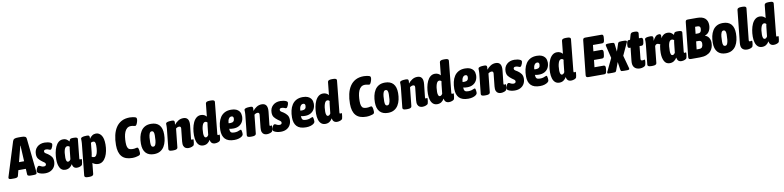

<svg xmlns="http://www.w3.org/2000/svg" viewBox="-34 -1978 13913 3407"><g transform="rotate(-10 6922.5 -274.0)"><path d="M17 2Q-9 2 -21 -4.5Q-33 -11 -33 -24Q-33 -30 -31 -36.5Q-29 -43 -26 -53L162 -654Q171 -682 193.5 -692Q216 -702 260 -702H317Q364 -702 385 -692Q406 -682 409 -653L472 -53Q473 -44 473.5 -37.5Q474 -31 474 -26Q474 -12 461 -5Q448 2 410 2H363Q340 2 322.5 -4Q305 -10 304 -29L299 -130H164L138 -29Q133 -10 114 -4Q95 2 73 2ZM255 -480 200 -268H292L281 -480Q280 -496 279 -514.5Q278 -533 277 -551H272Q269 -533 264 -514.5Q259 -496 255 -480Z M625 8Q589 8 556 0Q523 -8 502 -21.5Q481 -35 481 -52Q481 -67 489 -88.5Q497 -110 509 -126.5Q521 -143 534 -143Q548 -143 570 -129.5Q592 -116 622 -116Q643 -116 653.5 -125.5Q664 -135 664 -150Q664 -171 645.5 -183Q627 -195 606 -211Q568 -239 543.5 -270Q519 -301 519 -355Q519 -435 571 -483Q623 -531 706 -531Q732 -531 763 -525.5Q794 -520 815.5 -508Q837 -496 836 -475Q836 -463 829 -442.5Q822 -422 811 -405Q800 -388 789 -388Q776 -388 755.5 -397.5Q735 -407 710 -407Q670 -407 670 -375Q670 -355 689.5 -343.5Q709 -332 732 -317Q770 -291 793.5 -258.5Q817 -226 817 -175Q817 -123 794.5 -81.5Q772 -40 728.5 -16Q685 8 625 8Z M988 8Q921 8 890 -50Q859 -108 859 -199Q859 -259 869.5 -318Q880 -377 901.5 -425Q923 -473 957 -502Q991 -531 1038 -531Q1081 -531 1107 -511.5Q1133 -492 1146 -474Q1153 -494 1159 -505Q1165 -516 1178 -520.5Q1191 -525 1218 -525H1235Q1304 -525 1300 -491L1265 -148Q1262 -127 1277 -127Q1283 -127 1288.5 -129.5Q1294 -132 1299 -132Q1303 -132 1305 -127Q1307 -122 1306 -107Q1305 -92 1301 -67Q1297 -42 1293 -32Q1286 -14 1257.5 -3Q1229 8 1200 8Q1163 8 1142.5 -12Q1122 -32 1116 -70Q1098 -37 1065.5 -14.5Q1033 8 988 8ZM1061 -125Q1087 -125 1107 -160L1124 -320Q1126 -337 1128.5 -354.5Q1131 -372 1134 -381Q1128 -387 1118 -392.5Q1108 -398 1093 -398Q1023 -398 1023 -204Q1023 -171 1031.5 -148Q1040 -125 1061 -125Z M1362 206Q1326 206 1311 196.5Q1296 187 1298 168L1353 -371Q1355 -387 1356.5 -406.5Q1358 -426 1358 -446Q1358 -455 1357.5 -464.5Q1357 -474 1357 -485Q1357 -501 1376.5 -509Q1396 -517 1421 -519.5Q1446 -522 1464 -522Q1492 -522 1503 -515Q1514 -508 1514 -485Q1514 -472 1513 -457Q1533 -490 1563.5 -510.5Q1594 -531 1631 -531Q1689 -531 1727.5 -477.5Q1766 -424 1766 -312Q1766 -253 1755 -196Q1744 -139 1721 -93Q1698 -47 1663 -19.5Q1628 8 1580 8Q1552 8 1525 -2Q1498 -12 1480 -29L1460 168Q1456 206 1387 206ZM1528 -125Q1554 -125 1570.5 -152.5Q1587 -180 1594 -224.5Q1601 -269 1601 -321Q1601 -365 1590.5 -381.5Q1580 -398 1556 -398Q1546 -398 1535.5 -394.5Q1525 -391 1517 -385L1500 -216Q1497 -193 1493.5 -172.5Q1490 -152 1486 -141Q1500 -125 1528 -125Z M2193 8Q2068 8 2007.5 -60Q1947 -128 1947 -267Q1947 -362 1965.5 -442.5Q1984 -523 2023 -582.5Q2062 -642 2123.5 -675Q2185 -708 2273 -708Q2302 -708 2327 -703.5Q2352 -699 2365 -695Q2384 -689 2389.5 -680Q2395 -671 2395 -654Q2395 -637 2387.5 -610.5Q2380 -584 2368.5 -563.5Q2357 -543 2344 -543Q2330 -543 2311.5 -548.5Q2293 -554 2266 -554Q2224 -554 2196.5 -531Q2169 -508 2153 -469.5Q2137 -431 2130.5 -383Q2124 -335 2124 -284Q2124 -229 2135 -199Q2146 -169 2169 -158Q2192 -147 2227 -147Q2261 -147 2277.5 -152.5Q2294 -158 2309 -158Q2323 -158 2330 -139Q2337 -120 2339.5 -96Q2342 -72 2342 -58Q2342 -36 2334 -26.5Q2326 -17 2306 -10Q2289 -4 2258 2Q2227 8 2193 8Z M2585 8Q2489 8 2438 -48.5Q2387 -105 2387 -215Q2387 -278 2399.5 -334.5Q2412 -391 2439.5 -435.5Q2467 -480 2512 -505.5Q2557 -531 2623 -531Q2721 -531 2771.5 -475Q2822 -419 2822 -309Q2822 -247 2809.5 -190Q2797 -133 2769.5 -88.5Q2742 -44 2696.5 -18Q2651 8 2585 8ZM2597 -125Q2622 -125 2634.5 -153Q2647 -181 2651.5 -225.5Q2656 -270 2656 -320Q2656 -359 2646 -378.5Q2636 -398 2612 -398Q2587 -398 2574 -369.5Q2561 -341 2557 -296.5Q2553 -252 2553 -204Q2553 -164 2562.5 -144.5Q2572 -125 2597 -125Z M3207 8Q3179 8 3156 -4Q3133 -16 3121 -45Q3109 -74 3114 -125L3137 -345Q3138 -351 3138 -355Q3138 -359 3138 -364Q3138 -395 3106 -395Q3090 -395 3074 -388Q3058 -381 3048 -371L3013 -36Q3009 2 2939 2H2915Q2879 2 2863.5 -7.5Q2848 -17 2850 -36L2885 -371Q2887 -387 2888.5 -406.5Q2890 -426 2890 -446Q2890 -455 2889.5 -464.5Q2889 -474 2889 -485Q2889 -501 2908 -509Q2927 -517 2952 -519.5Q2977 -522 2995 -522Q3023 -522 3034.5 -515Q3046 -508 3046 -485Q3046 -463 3042 -440Q3070 -477 3112 -504Q3154 -531 3205 -531Q3305 -531 3305 -416Q3305 -398 3303 -380L3278 -148Q3276 -127 3290 -127Q3296 -127 3301.5 -129.5Q3307 -132 3312 -132Q3317 -132 3319 -127Q3321 -122 3319 -107Q3318 -89 3315 -67Q3312 -45 3307 -32Q3299 -14 3268.5 -3Q3238 8 3207 8Z M3474 8Q3428 8 3398 -18.5Q3368 -45 3354 -92Q3340 -139 3340 -199Q3340 -260 3351 -319Q3362 -378 3384 -426Q3406 -474 3441 -502.5Q3476 -531 3523 -531Q3557 -531 3582 -518Q3607 -505 3623 -485L3647 -717Q3651 -754 3720 -754H3745Q3781 -754 3796 -744.5Q3811 -735 3809 -717L3752 -148Q3749 -127 3764 -127Q3770 -127 3775 -129.5Q3780 -132 3785 -132Q3790 -132 3792 -127Q3794 -122 3792 -107Q3791 -92 3787.5 -67Q3784 -42 3780 -32Q3773 -14 3744 -3Q3715 8 3686 8Q3648 8 3626.5 -12Q3605 -32 3599 -70Q3581 -36 3549.5 -14Q3518 8 3474 8ZM3544 -125Q3570 -125 3590 -160L3607 -320Q3609 -337 3611.5 -353.5Q3614 -370 3617 -379Q3611 -387 3601.5 -392.5Q3592 -398 3578 -398Q3543 -398 3524.5 -343Q3506 -288 3506 -204Q3506 -171 3515 -148Q3524 -125 3544 -125Z M4033 8Q3920 8 3868 -47Q3816 -102 3816 -206Q3816 -272 3829.5 -331Q3843 -390 3872.5 -435Q3902 -480 3950 -505.5Q3998 -531 4066 -531Q4122 -531 4156.5 -515.5Q4191 -500 4209.5 -477Q4228 -454 4234 -428.5Q4240 -403 4240 -383Q4240 -326 4216.5 -283.5Q4193 -241 4150.5 -218Q4108 -195 4052 -195Q4030 -195 4011.5 -197Q3993 -199 3976 -203Q3977 -158 3993.5 -140.5Q4010 -123 4054 -123Q4089 -123 4113 -130Q4137 -137 4151 -144.5Q4165 -152 4173 -152Q4182 -152 4187 -137.5Q4192 -123 4193.5 -103.5Q4195 -84 4195 -69Q4195 -50 4174 -32.5Q4153 -15 4116.5 -3.5Q4080 8 4033 8ZM4015 -300Q4089 -300 4089 -371Q4089 -412 4053 -412Q4023 -412 4004 -383.5Q3985 -355 3982 -303Q3990 -301 3998.5 -300.5Q4007 -300 4015 -300Z M4620 8Q4592 8 4569 -4Q4546 -16 4534 -45Q4522 -74 4527 -125L4550 -345Q4551 -351 4551 -355Q4551 -359 4551 -364Q4551 -395 4519 -395Q4503 -395 4487 -388Q4471 -381 4461 -371L4426 -36Q4422 2 4352 2H4328Q4292 2 4276.5 -7.5Q4261 -17 4263 -36L4298 -371Q4300 -387 4301.5 -406.5Q4303 -426 4303 -446Q4303 -455 4302.5 -464.5Q4302 -474 4302 -485Q4302 -501 4321 -509Q4340 -517 4365 -519.5Q4390 -522 4408 -522Q4436 -522 4447.5 -515Q4459 -508 4459 -485Q4459 -463 4455 -440Q4483 -477 4525 -504Q4567 -531 4618 -531Q4718 -531 4718 -416Q4718 -398 4716 -380L4691 -148Q4689 -127 4703 -127Q4709 -127 4714.5 -129.5Q4720 -132 4725 -132Q4730 -132 4732 -127Q4734 -122 4732 -107Q4731 -89 4728 -67Q4725 -45 4720 -32Q4712 -14 4681.5 -3Q4651 8 4620 8Z M4872 8Q4836 8 4803 0Q4770 -8 4749 -21.5Q4728 -35 4728 -52Q4728 -67 4736 -88.5Q4744 -110 4756 -126.5Q4768 -143 4781 -143Q4795 -143 4817 -129.5Q4839 -116 4869 -116Q4890 -116 4900.5 -125.5Q4911 -135 4911 -150Q4911 -171 4892.5 -183Q4874 -195 4853 -211Q4815 -239 4790.5 -270Q4766 -301 4766 -355Q4766 -435 4818 -483Q4870 -531 4953 -531Q4979 -531 5010 -525.5Q5041 -520 5062.5 -508Q5084 -496 5083 -475Q5083 -463 5076 -442.5Q5069 -422 5058 -405Q5047 -388 5036 -388Q5023 -388 5002.5 -397.5Q4982 -407 4957 -407Q4917 -407 4917 -375Q4917 -355 4936.5 -343.5Q4956 -332 4979 -317Q5017 -291 5040.5 -258.5Q5064 -226 5064 -175Q5064 -123 5041.5 -81.5Q5019 -40 4975.5 -16Q4932 8 4872 8Z M5325 8Q5212 8 5160 -47Q5108 -102 5108 -206Q5108 -272 5121.5 -331Q5135 -390 5164.5 -435Q5194 -480 5242 -505.5Q5290 -531 5358 -531Q5414 -531 5448.5 -515.5Q5483 -500 5501.5 -477Q5520 -454 5526 -428.5Q5532 -403 5532 -383Q5532 -326 5508.5 -283.5Q5485 -241 5442.5 -218Q5400 -195 5344 -195Q5322 -195 5303.5 -197Q5285 -199 5268 -203Q5269 -158 5285.5 -140.5Q5302 -123 5346 -123Q5381 -123 5405 -130Q5429 -137 5443 -144.5Q5457 -152 5465 -152Q5474 -152 5479 -137.5Q5484 -123 5485.5 -103.5Q5487 -84 5487 -69Q5487 -50 5466 -32.5Q5445 -15 5408.5 -3.5Q5372 8 5325 8ZM5307 -300Q5381 -300 5381 -371Q5381 -412 5345 -412Q5315 -412 5296 -383.5Q5277 -355 5274 -303Q5282 -301 5290.5 -300.5Q5299 -300 5307 -300Z M5674 8Q5628 8 5598 -18.5Q5568 -45 5554 -92Q5540 -139 5540 -199Q5540 -260 5551 -319Q5562 -378 5584 -426Q5606 -474 5641 -502.5Q5676 -531 5723 -531Q5757 -531 5782 -518Q5807 -505 5823 -485L5847 -717Q5851 -754 5920 -754H5945Q5981 -754 5996 -744.5Q6011 -735 6009 -717L5952 -148Q5949 -127 5964 -127Q5970 -127 5975 -129.5Q5980 -132 5985 -132Q5990 -132 5992 -127Q5994 -122 5992 -107Q5991 -92 5987.5 -67Q5984 -42 5980 -32Q5973 -14 5944 -3Q5915 8 5886 8Q5848 8 5826.5 -12Q5805 -32 5799 -70Q5781 -36 5749.5 -14Q5718 8 5674 8ZM5744 -125Q5770 -125 5790 -160L5807 -320Q5809 -337 5811.5 -353.5Q5814 -370 5817 -379Q5811 -387 5801.5 -392.5Q5792 -398 5778 -398Q5743 -398 5724.5 -343Q5706 -288 5706 -204Q5706 -171 5715 -148Q5724 -125 5744 -125Z M6409 8Q6284 8 6223.5 -60Q6163 -128 6163 -267Q6163 -362 6181.5 -442.5Q6200 -523 6239 -582.5Q6278 -642 6339.5 -675Q6401 -708 6489 -708Q6518 -708 6543 -703.5Q6568 -699 6581 -695Q6600 -689 6605.5 -680Q6611 -671 6611 -654Q6611 -637 6603.5 -610.5Q6596 -584 6584.5 -563.5Q6573 -543 6560 -543Q6546 -543 6527.5 -548.5Q6509 -554 6482 -554Q6440 -554 6412.5 -531Q6385 -508 6369 -469.5Q6353 -431 6346.5 -383Q6340 -335 6340 -284Q6340 -229 6351 -199Q6362 -169 6385 -158Q6408 -147 6443 -147Q6477 -147 6493.5 -152.5Q6510 -158 6525 -158Q6539 -158 6546 -139Q6553 -120 6555.5 -96Q6558 -72 6558 -58Q6558 -36 6550 -26.5Q6542 -17 6522 -10Q6505 -4 6474 2Q6443 8 6409 8Z M6801 8Q6705 8 6654 -48.5Q6603 -105 6603 -215Q6603 -278 6615.5 -334.5Q6628 -391 6655.5 -435.5Q6683 -480 6728 -505.5Q6773 -531 6839 -531Q6937 -531 6987.5 -475Q7038 -419 7038 -309Q7038 -247 7025.5 -190Q7013 -133 6985.5 -88.5Q6958 -44 6912.5 -18Q6867 8 6801 8ZM6813 -125Q6838 -125 6850.5 -153Q6863 -181 6867.5 -225.5Q6872 -270 6872 -320Q6872 -359 6862 -378.5Q6852 -398 6828 -398Q6803 -398 6790 -369.5Q6777 -341 6773 -296.5Q6769 -252 6769 -204Q6769 -164 6778.5 -144.5Q6788 -125 6813 -125Z M7423 8Q7395 8 7372 -4Q7349 -16 7337 -45Q7325 -74 7330 -125L7353 -345Q7354 -351 7354 -355Q7354 -359 7354 -364Q7354 -395 7322 -395Q7306 -395 7290 -388Q7274 -381 7264 -371L7229 -36Q7225 2 7155 2H7131Q7095 2 7079.5 -7.5Q7064 -17 7066 -36L7101 -371Q7103 -387 7104.5 -406.5Q7106 -426 7106 -446Q7106 -455 7105.5 -464.5Q7105 -474 7105 -485Q7105 -501 7124 -509Q7143 -517 7168 -519.5Q7193 -522 7211 -522Q7239 -522 7250.5 -515Q7262 -508 7262 -485Q7262 -463 7258 -440Q7286 -477 7328 -504Q7370 -531 7421 -531Q7521 -531 7521 -416Q7521 -398 7519 -380L7494 -148Q7492 -127 7506 -127Q7512 -127 7517.5 -129.5Q7523 -132 7528 -132Q7533 -132 7535 -127Q7537 -122 7535 -107Q7534 -89 7531 -67Q7528 -45 7523 -32Q7515 -14 7484.5 -3Q7454 8 7423 8Z M7690 8Q7644 8 7614 -18.5Q7584 -45 7570 -92Q7556 -139 7556 -199Q7556 -260 7567 -319Q7578 -378 7600 -426Q7622 -474 7657 -502.5Q7692 -531 7739 -531Q7773 -531 7798 -518Q7823 -505 7839 -485L7863 -717Q7867 -754 7936 -754H7961Q7997 -754 8012 -744.5Q8027 -735 8025 -717L7968 -148Q7965 -127 7980 -127Q7986 -127 7991 -129.5Q7996 -132 8001 -132Q8006 -132 8008 -127Q8010 -122 8008 -107Q8007 -92 8003.5 -67Q8000 -42 7996 -32Q7989 -14 7960 -3Q7931 8 7902 8Q7864 8 7842.5 -12Q7821 -32 7815 -70Q7797 -36 7765.5 -14Q7734 8 7690 8ZM7760 -125Q7786 -125 7806 -160L7823 -320Q7825 -337 7827.5 -353.5Q7830 -370 7833 -379Q7827 -387 7817.5 -392.5Q7808 -398 7794 -398Q7759 -398 7740.5 -343Q7722 -288 7722 -204Q7722 -171 7731 -148Q7740 -125 7760 -125Z M8249 8Q8136 8 8084 -47Q8032 -102 8032 -206Q8032 -272 8045.5 -331Q8059 -390 8088.5 -435Q8118 -480 8166 -505.5Q8214 -531 8282 -531Q8338 -531 8372.5 -515.5Q8407 -500 8425.5 -477Q8444 -454 8450 -428.5Q8456 -403 8456 -383Q8456 -326 8432.5 -283.5Q8409 -241 8366.5 -218Q8324 -195 8268 -195Q8246 -195 8227.5 -197Q8209 -199 8192 -203Q8193 -158 8209.5 -140.5Q8226 -123 8270 -123Q8305 -123 8329 -130Q8353 -137 8367 -144.5Q8381 -152 8389 -152Q8398 -152 8403 -137.5Q8408 -123 8409.5 -103.5Q8411 -84 8411 -69Q8411 -50 8390 -32.5Q8369 -15 8332.5 -3.5Q8296 8 8249 8ZM8231 -300Q8305 -300 8305 -371Q8305 -412 8269 -412Q8239 -412 8220 -383.5Q8201 -355 8198 -303Q8206 -301 8214.5 -300.5Q8223 -300 8231 -300Z M8836 8Q8808 8 8785 -4Q8762 -16 8750 -45Q8738 -74 8743 -125L8766 -345Q8767 -351 8767 -355Q8767 -359 8767 -364Q8767 -395 8735 -395Q8719 -395 8703 -388Q8687 -381 8677 -371L8642 -36Q8638 2 8568 2H8544Q8508 2 8492.5 -7.5Q8477 -17 8479 -36L8514 -371Q8516 -387 8517.5 -406.5Q8519 -426 8519 -446Q8519 -455 8518.5 -464.5Q8518 -474 8518 -485Q8518 -501 8537 -509Q8556 -517 8581 -519.5Q8606 -522 8624 -522Q8652 -522 8663.5 -515Q8675 -508 8675 -485Q8675 -463 8671 -440Q8699 -477 8741 -504Q8783 -531 8834 -531Q8934 -531 8934 -416Q8934 -398 8932 -380L8907 -148Q8905 -127 8919 -127Q8925 -127 8930.5 -129.5Q8936 -132 8941 -132Q8946 -132 8948 -127Q8950 -122 8948 -107Q8947 -89 8944 -67Q8941 -45 8936 -32Q8928 -14 8897.5 -3Q8867 8 8836 8Z M9088 8Q9052 8 9019 0Q8986 -8 8965 -21.5Q8944 -35 8944 -52Q8944 -67 8952 -88.5Q8960 -110 8972 -126.5Q8984 -143 8997 -143Q9011 -143 9033 -129.5Q9055 -116 9085 -116Q9106 -116 9116.5 -125.5Q9127 -135 9127 -150Q9127 -171 9108.5 -183Q9090 -195 9069 -211Q9031 -239 9006.5 -270Q8982 -301 8982 -355Q8982 -435 9034 -483Q9086 -531 9169 -531Q9195 -531 9226 -525.5Q9257 -520 9278.5 -508Q9300 -496 9299 -475Q9299 -463 9292 -442.5Q9285 -422 9274 -405Q9263 -388 9252 -388Q9239 -388 9218.5 -397.5Q9198 -407 9173 -407Q9133 -407 9133 -375Q9133 -355 9152.5 -343.5Q9172 -332 9195 -317Q9233 -291 9256.5 -258.5Q9280 -226 9280 -175Q9280 -123 9257.5 -81.5Q9235 -40 9191.5 -16Q9148 8 9088 8Z M9541 8Q9428 8 9376 -47Q9324 -102 9324 -206Q9324 -272 9337.5 -331Q9351 -390 9380.5 -435Q9410 -480 9458 -505.5Q9506 -531 9574 -531Q9630 -531 9664.5 -515.5Q9699 -500 9717.5 -477Q9736 -454 9742 -428.5Q9748 -403 9748 -383Q9748 -326 9724.5 -283.5Q9701 -241 9658.5 -218Q9616 -195 9560 -195Q9538 -195 9519.5 -197Q9501 -199 9484 -203Q9485 -158 9501.5 -140.5Q9518 -123 9562 -123Q9597 -123 9621 -130Q9645 -137 9659 -144.5Q9673 -152 9681 -152Q9690 -152 9695 -137.5Q9700 -123 9701.5 -103.5Q9703 -84 9703 -69Q9703 -50 9682 -32.5Q9661 -15 9624.5 -3.5Q9588 8 9541 8ZM9523 -300Q9597 -300 9597 -371Q9597 -412 9561 -412Q9531 -412 9512 -383.5Q9493 -355 9490 -303Q9498 -301 9506.5 -300.5Q9515 -300 9523 -300Z M9890 8Q9844 8 9814 -18.5Q9784 -45 9770 -92Q9756 -139 9756 -199Q9756 -260 9767 -319Q9778 -378 9800 -426Q9822 -474 9857 -502.5Q9892 -531 9939 -531Q9973 -531 9998 -518Q10023 -505 10039 -485L10063 -717Q10067 -754 10136 -754H10161Q10197 -754 10212 -744.5Q10227 -735 10225 -717L10168 -148Q10165 -127 10180 -127Q10186 -127 10191 -129.5Q10196 -132 10201 -132Q10206 -132 10208 -127Q10210 -122 10208 -107Q10207 -92 10203.5 -67Q10200 -42 10196 -32Q10189 -14 10160 -3Q10131 8 10102 8Q10064 8 10042.5 -12Q10021 -32 10015 -70Q9997 -36 9965.5 -14Q9934 8 9890 8ZM9960 -125Q9986 -125 10006 -160L10023 -320Q10025 -337 10027.5 -353.5Q10030 -370 10033 -379Q10027 -387 10017.5 -392.5Q10008 -398 9994 -398Q9959 -398 9940.5 -343Q9922 -288 9922 -204Q9922 -171 9931 -148Q9940 -125 9960 -125Z M10416 0Q10389 0 10378.5 -9.5Q10368 -19 10370 -42L10435 -658Q10437 -681 10446.5 -690.5Q10456 -700 10483 -700H10774Q10809 -700 10803 -645L10799 -602Q10796 -573 10786.5 -560Q10777 -547 10758 -547H10591L10579 -435H10726Q10762 -435 10756 -379L10751 -337Q10748 -308 10738.5 -295Q10729 -282 10711 -282H10563L10549 -153H10716Q10751 -153 10746 -97L10741 -54Q10738 -25 10728.5 -12.5Q10719 0 10700 0Z M10788 0Q10768 0 10761 -4.5Q10754 -9 10754 -18Q10754 -25 10759 -35Q10764 -45 10769 -54L10870 -265L10818 -481Q10814 -496 10814 -504Q10814 -517 10830 -521Q10846 -525 10879 -525H10913Q10937 -525 10953.5 -521.5Q10970 -518 10973 -499L10989 -357L11036 -498Q11043 -518 11060 -521.5Q11077 -525 11101 -525H11137Q11171 -525 11183 -520Q11195 -515 11195 -504Q11195 -499 11193 -493Q11191 -487 11187 -481L11087 -265L11144 -55Q11147 -44 11149.5 -35Q11152 -26 11152 -19Q11152 0 11110 0H11054Q11031 0 11013.5 -2.5Q10996 -5 10993 -27L10971 -173L10917 -27Q10909 -5 10892.5 -2.5Q10876 0 10853 0Z M11343 8Q11277 8 11241.5 -31Q11206 -70 11215 -150L11240 -384H11221Q11184 -384 11191 -440L11194 -468Q11200 -523 11235 -523H11255L11281 -614Q11287 -633 11301.5 -641.5Q11316 -650 11347 -650H11364Q11429 -650 11425 -610L11415 -523H11454Q11490 -523 11484 -468L11480 -440Q11474 -384 11440 -384H11402L11379 -160Q11375 -125 11407 -125Q11422 -125 11432.5 -128.5Q11443 -132 11447 -132Q11452 -132 11454 -127Q11456 -122 11455 -107Q11454 -89 11450.5 -67Q11447 -45 11442 -32Q11433 -14 11402.5 -3Q11372 8 11343 8Z M11545 2Q11476 2 11480 -35L11515 -371Q11517 -387 11518.5 -406.5Q11520 -426 11520 -446Q11520 -455 11519.5 -464.5Q11519 -474 11519 -485Q11519 -501 11537 -509Q11555 -517 11578.5 -519.5Q11602 -522 11619 -522Q11638 -522 11651.5 -518Q11665 -514 11669 -495Q11673 -476 11664 -432Q11684 -471 11710.5 -501Q11737 -531 11780 -531Q11799 -531 11805.5 -520.5Q11812 -510 11812 -494Q11812 -477 11808 -453.5Q11804 -430 11797.5 -407.5Q11791 -385 11782.5 -370Q11774 -355 11764 -355Q11754 -355 11744 -361.5Q11734 -368 11718 -368Q11703 -368 11691 -358Q11679 -348 11674 -334L11643 -35Q11639 2 11569 2Z M11879 8Q11812 8 11781 -50Q11750 -108 11750 -199Q11750 -259 11760.5 -318Q11771 -377 11792.5 -425Q11814 -473 11848 -502Q11882 -531 11929 -531Q11972 -531 11998 -511.5Q12024 -492 12037 -474Q12044 -494 12050 -505Q12056 -516 12069 -520.5Q12082 -525 12109 -525H12126Q12195 -525 12191 -491L12156 -148Q12153 -127 12168 -127Q12174 -127 12179.5 -129.5Q12185 -132 12190 -132Q12194 -132 12196 -127Q12198 -122 12197 -107Q12196 -92 12192 -67Q12188 -42 12184 -32Q12177 -14 12148.5 -3Q12120 8 12091 8Q12054 8 12033.5 -12Q12013 -32 12007 -70Q11989 -37 11956.5 -14.5Q11924 8 11879 8ZM11952 -125Q11978 -125 11998 -160L12015 -320Q12017 -337 12019.5 -354.5Q12022 -372 12025 -381Q12019 -387 12009 -392.5Q11999 -398 11984 -398Q11914 -398 11914 -204Q11914 -171 11922.5 -148Q11931 -125 11952 -125Z M12261 0Q12236 0 12226 -9.5Q12216 -19 12218 -42L12283 -658Q12285 -681 12294 -690.5Q12303 -700 12328 -700H12493Q12592 -700 12638 -657Q12684 -614 12684 -538Q12684 -479 12658 -431.5Q12632 -384 12578 -366L12579 -362Q12621 -350 12645.5 -312Q12670 -274 12670 -221Q12670 -180 12658 -141Q12646 -102 12618 -70Q12590 -38 12541.5 -19Q12493 0 12420 0ZM12419 -425H12464Q12498 -425 12511.5 -446.5Q12525 -468 12525 -504Q12525 -550 12477 -550H12432ZM12389 -150H12435Q12475 -150 12490 -173.5Q12505 -197 12505 -238Q12505 -292 12450 -292H12405Z M12889 8Q12793 8 12742 -48.5Q12691 -105 12691 -215Q12691 -278 12703.5 -334.5Q12716 -391 12743.5 -435.5Q12771 -480 12816 -505.5Q12861 -531 12927 -531Q13025 -531 13075.5 -475Q13126 -419 13126 -309Q13126 -247 13113.5 -190Q13101 -133 13073.5 -88.5Q13046 -44 13000.5 -18Q12955 8 12889 8ZM12901 -125Q12926 -125 12938.5 -153Q12951 -181 12955.5 -225.5Q12960 -270 12960 -320Q12960 -359 12950 -378.5Q12940 -398 12916 -398Q12891 -398 12878 -369.5Q12865 -341 12861 -296.5Q12857 -252 12857 -204Q12857 -164 12866.5 -144.5Q12876 -125 12901 -125Z M13275 8Q13218 8 13187 -24Q13156 -56 13164 -131L13225 -717Q13229 -754 13298 -754H13322Q13358 -754 13373.5 -744.5Q13389 -735 13387 -717L13328 -154Q13327 -140 13331 -133.5Q13335 -127 13350 -127Q13359 -127 13366.5 -129.5Q13374 -132 13379 -132Q13384 -132 13386 -127Q13388 -122 13387 -107Q13386 -89 13383 -67Q13380 -45 13374 -32Q13367 -14 13336.5 -3Q13306 8 13275 8Z M13543 8Q13497 8 13467 -18.5Q13437 -45 13423 -92Q13409 -139 13409 -199Q13409 -260 13420 -319Q13431 -378 13453 -426Q13475 -474 13510 -502.5Q13545 -531 13592 -531Q13626 -531 13651 -518Q13676 -505 13692 -485L13716 -717Q13720 -754 13789 -754H13814Q13850 -754 13865 -744.5Q13880 -735 13878 -717L13821 -148Q13818 -127 13833 -127Q13839 -127 13844 -129.5Q13849 -132 13854 -132Q13859 -132 13861 -127Q13863 -122 13861 -107Q13860 -92 13856.5 -67Q13853 -42 13849 -32Q13842 -14 13813 -3Q13784 8 13755 8Q13717 8 13695.5 -12Q13674 -32 13668 -70Q13650 -36 13618.5 -14Q13587 8 13543 8ZM13613 -125Q13639 -125 13659 -160L13676 -320Q13678 -337 13680.5 -353.5Q13683 -370 13686 -379Q13680 -387 13670.5 -392.5Q13661 -398 13647 -398Q13612 -398 13593.5 -343Q13575 -288 13575 -204Q13575 -171 13584 -148Q13593 -125 13613 -125Z"/></g></svg>

Font: Asap Condensed Condensed ExtraBold
Style: Italic
Weight: 800
Width: 3
Italic angle: -6°
Designer: Pablo Cosgaya
Foundry: Omnibus-Type
Version: Version 3.001; ttfautohint (v1.8.4.7-5d5b)